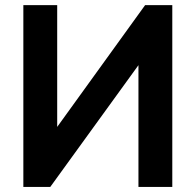

<svg xmlns="http://www.w3.org/2000/svg" viewBox="-20 -739 773 759"><path d="M72.3 0V-718.8H206.1V-237.3L553.7 -718.8H661.1V0H527.3V-481.4L178.7 0Z"/></svg>

Font: Min Sans Bold
Style: Regular
Weight: 700
Designer: Jinseong-Kim, NotoSansCJK, Nunito
Foundry: Jinseong-Kim
Version: Version 1.400;Glyphs 3.1.2 (3151)